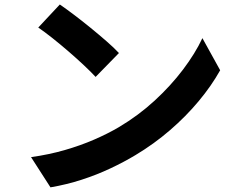

<svg xmlns="http://www.w3.org/2000/svg" viewBox="-20 -780 1040 838"><path d="M241.1 -760.4Q267.3 -742.4 302.3 -716Q337.3 -689.6 374.5 -659.3Q411.6 -629 444.7 -600.2Q477.8 -571.4 499.1 -548.5L397.3 -444.3Q377.8 -465.5 347 -494.4Q316.2 -523.4 280.3 -554.4Q244.4 -585.5 209.4 -613.3Q174.4 -641 147 -659.8ZM115.5 -94.2Q194.4 -105.3 263.1 -125.2Q331.8 -145 391.1 -170.8Q450.4 -196.5 498.8 -225Q584.1 -275.7 654.8 -340.7Q725.5 -405.8 778.7 -476.2Q831.9 -546.6 863.4 -613.5L940.9 -473.3Q903.1 -405.6 847.4 -338.8Q791.7 -271.9 721.9 -211.7Q652.2 -151.5 571 -102.9Q520.5 -72.5 461.2 -44.7Q402 -16.8 336.4 4.4Q270.7 25.7 200.3 37.7Z"/></svg>

Font: Noto Sans HK Thin
Style: Regular
Weight: 100
Designer: Ryoko NISHIZUKA 西塚涼子 (kana, bopomofo & ideographs); Paul D. Hunt (Latin, Greek & Cyrillic); Sandoll Communications 산돌커뮤니
Foundry: Adobe
Version: Version 2.004-H2;hotconv 1.0.118;makeotfexe 2.5.65603